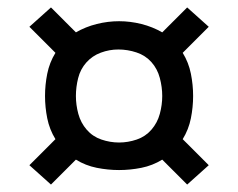

<svg xmlns="http://www.w3.org/2000/svg" viewBox="-20 -598 640 516"><path d="M483 -102 416 -169Q390 -153 360 -147Q330 -141 300 -141Q270 -141 240 -147Q210 -153 184 -169L117 -102L59 -154L129 -224Q113 -250 107 -280Q101 -310 101 -340Q101 -370 107 -400Q113 -430 129 -456L59 -526L117 -578L184 -511Q210 -526 240 -533.5Q270 -541 300 -541Q330 -541 360 -533.5Q390 -526 416 -511L483 -578L541 -526L471 -456Q487 -430 493 -400Q499 -370 499 -340Q499 -310 493 -280Q487 -250 471 -224L541 -154ZM300 -215Q324 -215 347.5 -223Q371 -231 387 -249.5Q403 -268 409.5 -292Q416 -316 416 -340Q416 -364 409.5 -388.5Q403 -413 387 -431Q371 -449 347 -457Q323 -465 298 -465Q274 -465 251 -456.5Q228 -448 212 -430Q196 -412 190 -388Q184 -364 184 -340Q184 -316 190.5 -292Q197 -268 213 -249.5Q229 -231 252.5 -223Q276 -215 300 -215Z"/></svg>

Font: Iosevka Meiseki Sans
Style: Regular
Weight: 400
Monospace: yes
Designer: Belleve Invis
Foundry: Belleve Invis
Version: Version 11.2.6; ttfautohint (v1.8.4)